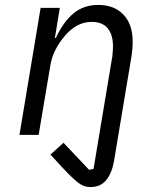

<svg xmlns="http://www.w3.org/2000/svg" viewBox="-20 -548 640 780"><path d="M229 128 220 118 185 80 238 32 342 142 360 138 434 -305 436 -315Q439 -344 439 -360Q439 -407 417.5 -433Q396 -459 353 -459Q321 -459 294 -444.5Q267 -430 244 -403Q195 -345 185 -285L137 0H59L145 -516H223L203 -394H207Q237 -459 278.5 -493.5Q320 -528 379 -528Q444 -528 481.5 -488.5Q519 -449 519 -379Q519 -347 513 -312L443 107Q435 154 412 183Q389 212 347 212Q320 212 296.5 193.5Q273 175 229 128Z"/></svg>

Font: iA Writer Mono V
Style: Regular
Weight: 400
Italic angle: -9.5°
Designer: Mike Abbink, Paul van der Laan, Pieter van Rosmalen
Foundry: Bold Monday
Version: Version 2.000